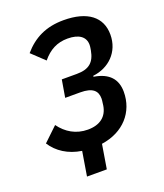

<svg xmlns="http://www.w3.org/2000/svg" viewBox="-155 -812 909 1065"><g transform="rotate(-20 300.0 -280.0)"><path d="M196.4 6.7 172.9 149.9H289.8L313.2 7.5C445 -11.4 525.6 -103.3 525.6 -222.7C525.6 -296.2 485.1 -344.1 396 -358L396.7 -363.6C490.8 -374.3 564.3 -443.2 564.3 -546.2C564.3 -649.9 487.9 -709.9 346.6 -709.9C242.5 -709.9 168 -672.2 108 -602.3L182.9 -531.6C224.1 -581.7 271.3 -606.5 332.7 -606.5C400.2 -606.5 436.4 -579.2 436.4 -532.3C436.4 -525.6 435.4 -516.7 434.3 -511.4L432.5 -500.4C420.5 -433.9 387.1 -404.5 314.6 -404.5H225.9L208.5 -301.8H297.2C370.7 -301.8 396.7 -274.9 396.7 -229.4C396.7 -221.6 395.6 -214.1 394.5 -206.7L392.4 -189.6C382.8 -127.8 339.5 -93 267.4 -93C197.8 -93 142.8 -126.4 104.4 -179.3L21.7 -100.5C57.9 -44.4 117.5 -5.3 196.4 6.7Z"/></g></svg>

Font: Margiela Mono Italic SmBold It
Style: Regular
Weight: 600
Designer: Mike Abbink, Paul van der Laan, Pieter van Rosmalen
Foundry: Bold Monday
Version: Version 2.003 2021